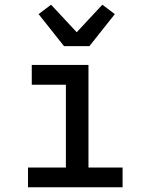

<svg xmlns="http://www.w3.org/2000/svg" viewBox="-20 -796 640 816"><path d="M99 0V-84H260V-436H115V-520H356V-84H501V0ZM252 -600 144 -736 197 -776 306 -659 415 -776 468 -736 360 -600Z"/></svg>

Font: Iosevka HT Medium Extended
Style: Regular
Weight: 500
Width: 7
Monospace: yes
Designer: Belleve Invis
Foundry: Belleve Invis
Version: Version 32.3.0; ttfautohint (v1.8.4)